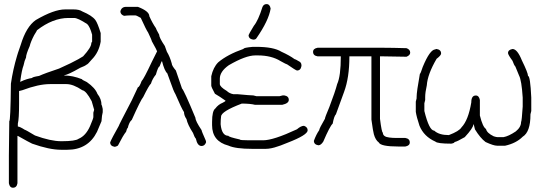

<svg xmlns="http://www.w3.org/2000/svg" viewBox="-20 -713 2580 919"><path d="M292 -668H331.1Q359.9 -668 374 -658.2Q420.4 -638.7 436.5 -617.2Q447.3 -602.5 461.9 -554.7V-513.7Q453.1 -461.9 418.9 -427.7Q399.4 -404.3 395.5 -404.3Q385.7 -396.5 364.3 -388.7Q302.7 -353.5 288.1 -353.5V-351.6Q327.6 -351.6 372.1 -334Q372.1 -331.1 395.5 -320.3Q436 -292 446.3 -263.7Q465.8 -239.3 465.8 -210.9Q467.8 -210.9 471.7 -191.4V-175.8Q467.8 -163.1 465.8 -132.8L444.3 -82Q401.4 3.9 301.8 3.9H272.5Q216.3 3.9 133.8 -25.4Q121.6 -30.8 65.4 -62.5H63.5V164.1Q60.1 185.5 42 185.5Q26.4 185.5 22.5 164.1V31.2Q22.5 -28.8 24.4 -132.8Q30.3 -132.8 32.2 -312.5Q42 -380.4 61.5 -445.3Q61.5 -447.8 79.1 -498Q105.5 -585.4 151.4 -617.2Q238.3 -668 292 -668ZM75.2 -322.3H79.1Q107.9 -335.9 133.8 -339.8Q133.8 -344.2 167 -349.6Q194.8 -362.3 262.7 -384.8L317.4 -410.2Q362.3 -432.6 377.9 -443.4Q417 -486.3 417 -505.9Q417 -508.8 420.9 -513.7V-546.9Q410.6 -585 397.5 -597.7Q352.5 -627 335 -627H307.6Q232.9 -627 157.2 -568.4Q157.2 -566.4 143.6 -544.9Q127 -513.2 122.1 -492.2Q104.5 -452.6 104.5 -437.5Q97.2 -422.9 92.8 -400.4Q84 -377.9 77.1 -324.2Q75.2 -324.2 75.2 -322.3ZM71.3 -277.3V-216.8Q71.3 -144.5 65.4 -121.1V-107.4Q74.2 -107.4 98.6 -91.8Q102.1 -91.8 147.5 -64.5Q222.7 -37.1 272.5 -37.1H276.4Q340.8 -37.1 356.4 -48.8Q390.6 -63 411.1 -109.4Q426.8 -146.5 426.8 -152.3V-173.8L430.7 -187.5L418.9 -228.5Q392.6 -278.3 374 -281.2Q330.6 -310.5 297.9 -310.5H219.7Q164.1 -310.5 86.9 -281.2Q85 -281.2 71.3 -277.3Z M583.5 -680.2H640.1Q694.8 -659.2 694.8 -635.3Q710.4 -600.6 726.1 -578.6Q726.1 -575.2 741.7 -547.4Q741.7 -533.2 769 -492.7Q778.8 -466.8 778.8 -465.3Q793 -442.4 802.2 -408.7Q802.2 -398.9 821.8 -375.5L851.1 -289.6Q860.8 -280.8 915.5 -148.9Q915.5 -133.8 944.8 -90.3Q944.8 -85.4 964.4 -41.5Q966.3 -38.1 966.3 -31.7Q960 -14.2 944.8 -14.2Q924.8 -14.2 917.5 -49.3Q911.1 -55.7 903.8 -76.7Q877.9 -116.7 872.6 -143.1Q860.8 -160.2 860.8 -176.3Q849.1 -193.4 819.8 -262.2Q810.5 -277.3 796.4 -318.8L780.8 -361.8Q767.1 -374 755.4 -420.4Q752.9 -420.4 743.7 -395Q737.3 -395 726.1 -356Q709.5 -335.9 702.6 -313Q693.4 -305.2 665.5 -248.5Q654.3 -236.3 610.8 -139.2Q598.6 -129.9 591.3 -100.1Q587.9 -100.1 583.5 -82.5Q569.8 -65.9 544.4 -16.1Q534.7 -10.3 528.8 -10.3Q507.3 -13.7 507.3 -31.7Q515.1 -51.3 548.3 -109.9Q548.3 -113.3 610.8 -232.9L640.1 -295.4Q647 -295.4 657.7 -324.7Q668 -334.5 706.5 -416.5L731.9 -467.3Q731.9 -470.7 706.5 -516.1Q706.5 -520.5 689 -557.1Q680.2 -569.3 653.8 -627.4Q633.3 -639.2 628.4 -639.2H601.1Q590.3 -639.2 573.7 -637.2Q556.2 -643.6 556.2 -658.7Q561.5 -680.2 583.5 -680.2Z M1190.4 -488.8H1206.1Q1289.6 -488.8 1327.1 -465.3Q1366.7 -447.3 1389.6 -430.2Q1393.1 -430.2 1409.2 -420.4Q1422.9 -414.6 1422.9 -400.9V-397Q1419.4 -375.5 1401.4 -375.5Q1394 -377.4 1354.5 -404.8Q1351.1 -404.8 1323.2 -420.4Q1279.3 -447.8 1213.9 -447.8H1202.1Q1155.8 -447.8 1075.2 -400.9Q1032.2 -370.6 1032.2 -336.4V-311Q1032.2 -297.4 1065.4 -277.8Q1078.1 -265.6 1096.7 -262.2H1116.2Q1178.2 -256.3 1192.4 -256.3Q1206.5 -252.4 1208 -252.4H1317.4Q1319.3 -252.4 1333 -256.3H1340.8Q1362.3 -252.9 1362.3 -234.9Q1362.3 -218.3 1331.1 -211.4H1200.2Q1180.2 -216.8 1137.7 -217.3Q1038.1 -179.7 1038.1 -154.8Q1036.1 -139.6 1036.1 -121.6V-117.7Q1041.5 -63 1073.2 -63Q1073.2 -57.6 1127.9 -45.4Q1127.9 -41.5 1170.9 -41.5H1239.3Q1288.6 -41.5 1401.4 -94.2Q1420.4 -110.8 1435.1 -110.8Q1452.6 -104.5 1452.6 -89.4Q1452.6 -66.9 1356.4 -29.8Q1313 -12.2 1309.6 -12.2Q1276.9 -0.5 1251 -0.5H1188.5Q1106.9 -0.5 1073.2 -16.1Q995.1 -36.6 995.1 -113.8V-129.4Q995.1 -182.6 1010.7 -193.8Q1024.9 -212.9 1045.9 -221.2Q1059.6 -228 1059.6 -231Q1031.7 -251 1008.8 -264.2Q991.2 -296.4 991.2 -303.2V-348.1Q1000.5 -390.6 1024.4 -414.6Q1068.8 -452.1 1145.5 -479Q1145.5 -484.9 1190.4 -488.8ZM1255.9 -693.4Q1271.5 -693.4 1275.4 -671.9Q1266.1 -614.3 1207 -529.3Q1202.6 -523.4 1193.4 -523.4H1191.4Q1169.9 -526.9 1169.9 -544.9Q1169.9 -547.9 1195.3 -589.8Q1215.8 -614.3 1236.3 -679.7Q1242.2 -693.4 1255.9 -693.4Z M1500 -484.4H1816.4Q1856.4 -484.4 1925.8 -482.4Q1943.4 -476.1 1943.4 -460.9Q1943.4 -448.7 1925.8 -441.4Q1846.2 -443.4 1806.6 -443.4H1798.8V-144.5Q1807.1 -78.1 1812.5 -78.1Q1812.5 -58.1 1843.8 -54.7Q1858.9 -52.7 1877 -52.7H1919.9Q1941.4 -49.3 1941.4 -31.2Q1941.4 -15.6 1919.9 -11.7H1886.7Q1801.8 -11.7 1793 -31.2Q1777.3 -42.5 1769.5 -70.3Q1765.6 -83.5 1757.8 -140.6V-443.4H1652.3V-441.4Q1652.3 -341.8 1627 -273.4L1587.9 -166Q1579.1 -157.7 1572.3 -121.1Q1559.1 -109.4 1527.3 -35.2Q1516.1 -17.6 1503.9 -17.6Q1482.4 -21 1482.4 -39.1Q1493.7 -69.8 1507.8 -89.8Q1507.8 -97.7 1535.2 -144.5Q1535.2 -150.9 1556.6 -201.2Q1584.5 -274.4 1593.8 -310.5Q1611.3 -348.6 1611.3 -443.4H1500Q1478.5 -446.8 1478.5 -464.8Q1478.5 -480.5 1500 -484.4Z M2069.8 -478.5Q2091.3 -475.1 2091.3 -457Q2091.3 -447.8 2069.8 -431.6Q2026.4 -357.4 2022.9 -304.7Q2015.1 -270.5 2015.1 -248V-234.4Q2011.2 -220.7 2011.2 -218.8V-181.6Q2034.2 -87.9 2058.1 -87.9Q2081.1 -66.4 2128.4 -66.4Q2177.7 -85 2189 -103.5Q2221.7 -137.7 2235.8 -222.7Q2235.8 -255.9 2257.3 -255.9Q2272.9 -255.9 2276.9 -234.4V-160.2Q2290.5 -105 2306.2 -95.7Q2310.5 -76.2 2343.3 -60.5Q2356 -56.6 2360.8 -56.6H2390.1Q2414.6 -61 2448.7 -84Q2474.1 -104.5 2474.1 -128.9Q2477.5 -133.3 2481.9 -203.1V-246.1Q2476.6 -328.6 2464.4 -351.6L2446.8 -394.5Q2440.4 -400.9 2433.1 -421.9Q2411.6 -451.2 2411.6 -459Q2411.6 -474.6 2433.1 -478.5Q2456.1 -478.5 2478 -423.8Q2507.3 -364.3 2507.3 -349.6Q2518.1 -349.6 2522.9 -246.1V-181.6Q2519 -168 2519 -166V-164.1Q2519 -81.5 2481.9 -58.6Q2450.7 -27.3 2397.9 -15.6H2358.9Q2342.3 -15.6 2304.2 -33.2Q2278.8 -52.2 2253.4 -93.8L2247.6 -117.2H2245.6Q2245.6 -101.1 2204.6 -56.6Q2167 -34.7 2155.8 -33.2Q2155.8 -28.3 2140.1 -25.4Q2073.7 -25.4 2064 -35.2Q2008.8 -59.6 1987.8 -111.3Q1974.1 -152.3 1970.2 -177.7V-226.6Q1970.2 -228.5 1974.1 -242.2V-248Q1974.1 -273.9 1989.7 -359.4Q1992.7 -359.4 2003.4 -392.6Q2038.1 -476.6 2064 -476.6Q2064 -478.5 2069.8 -478.5Z"/></svg>

Font: CEF Fonts CJK
Style: Regular
Weight: 400
Designer: PartyBoss (派对大魔王)
Version: Release 2.25